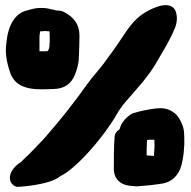

<svg xmlns="http://www.w3.org/2000/svg" viewBox="-20 -739 744 749"><path d="M5 -572C-3 -523 12 -478 23 -446L24 -444L25 -443C55 -382 136 -390 192 -392C229 -393 258 -411 272 -447C279 -463 285 -485 287 -503V-506C287 -510 288 -515 288 -525C289 -549 290 -576 290 -600C290 -645 267 -672 232 -691C221 -697 212 -698 200 -698C193 -700 186 -702 179 -703H177C177 -703 173 -704 173 -705H171C158 -708 147 -708 136 -708C118 -708 102 -703 84 -698C28 -684 9 -621 5 -572ZM25 -24C30 -17 39 -10 50 -10C58 -10 176 -18 214 -51C230 -59 247 -70 267 -88C322 -135 385 -212 424 -274L425 -275C437 -298 456 -327 471 -343C511 -390 561 -441 596 -505C615 -538 640 -577 659 -622C671 -646 674 -675 664 -698C638 -749 547 -691 544 -689C502 -664 476 -622 454 -589C431 -554 407 -522 383 -489C361 -460 344 -444 319 -409C269 -339 223 -280 162 -210C139 -183 121 -167 95 -139C84 -129 75 -120 62 -107C33 -90 6 -54 25 -24ZM134 -539V-596C135 -606 135 -611 137 -617C142 -617 149 -617 156 -618C160 -618 165 -617 166 -617H173C174 -610 174 -600 174 -592C174 -582 174 -570 173 -562V-560C173 -555 171 -548 167 -540C161 -539 155 -539 149 -539ZM424 -81C424 -34 458 -13 504 -13C504 -13 507 -12 512 -12H514C546 -14 583 -18 614 -23C659 -31 685 -66 692 -114C696 -133 698 -153 699 -176V-184C699 -196 699 -209 698 -221C697 -244 687 -263 679 -277C667 -299 638 -317 607 -317C597 -317 590 -316 581 -315C553 -311 527 -306 502 -298H500C474 -285 454 -263 446 -234C435 -227 428 -219 427 -204C424 -165 424 -123 424 -81ZM552 -133C552 -152 552 -173 554 -193C559 -194 565 -194 571 -194H582C582 -187 583 -177 583 -170C582 -161 582 -150 581 -141V-131H579C570 -131 562 -132 552 -133Z"/></svg>

Font: Vapor
Style: Blk
Weight: 900
Foundry: Cannot Into Space Fonts
Version: Version 0.179